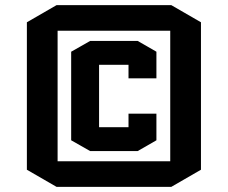

<svg xmlns="http://www.w3.org/2000/svg" viewBox="-20 -725 890 750"><path d="M765 -62 649 5H201L85 -62V-638L201 -705H649L765 -638ZM205 -605V-95H645V-605ZM482 -281H591V-177L518 -135H332L258 -177V-523L332 -565H518L591 -523V-419H482V-472H367V-228H482Z"/></svg>

Font: Quantico
Style: Bold
Weight: 700
Designer: Matt Desmond
Foundry: MADtype
Version: Version 2.002